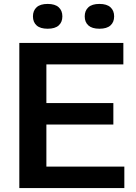

<svg xmlns="http://www.w3.org/2000/svg" viewBox="-20 -959 696 979"><path d="M78.5 0V-740H609V-630.5H216.5V-109.5H614V0ZM154.5 -324V-433.5H558V-324ZM487 -812.5Q449.5 -812.5 430.8 -829.2Q412 -846 412 -875.5Q412 -905 430.8 -922Q449.5 -939 487 -939Q524.5 -939 543.2 -922Q562 -905 562 -875.5Q562 -846 543.2 -829.2Q524.5 -812.5 487 -812.5ZM223 -812.5Q185.5 -812.5 166.8 -829.2Q148 -846 148 -875.5Q148 -905 166.8 -922Q185.5 -939 223 -939Q260.5 -939 279.2 -922Q298 -905 298 -875.5Q298 -846 279.2 -829.2Q260.5 -812.5 223 -812.5Z"/></svg>

Font: Encode Sans SC SemiExpanded SemiBold
Style: Regular
Weight: 600
Width: 6
Designer: Multiple Designers
Foundry: Impallari Type
Version: Version 3.002